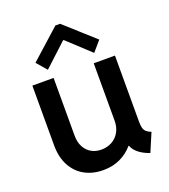

<svg xmlns="http://www.w3.org/2000/svg" viewBox="-141 -870 861 979"><g transform="rotate(-20 289.5 -380.5)"><path d="M58.1 -196.8V-521H173.3V-208.5Q173.3 -171.4 187.3 -145.8Q201.2 -120.1 224.9 -106.9Q248.5 -93.8 278.3 -93.8Q311 -93.8 336.9 -108.6Q362.8 -123.5 377 -149.7Q391.1 -175.8 391.1 -208.5V-521H506.3V-163.1Q506.3 -141.1 509.8 -128.2Q513.2 -115.2 522.2 -106.9Q531.2 -98.6 548.3 -91.8L505.9 7.8Q469.7 -4.9 447 -23.2Q424.3 -41.5 416 -64.5H413.6Q384.8 -30.8 344.2 -11.5Q303.7 7.8 252.4 7.8Q195.8 7.8 151.9 -16.1Q107.9 -40 83 -86.4Q58.1 -132.8 58.1 -196.8ZM112.8 -625 273.4 -769H298.8L459 -625L411.6 -569.8L288.1 -684.6H284.2L160.2 -569.8Z"/></g></svg>

Font: Reddit Sans SemiBold
Style: Regular
Weight: 600
Designer: Stephen Hutchings
Foundry: Reddit
Version: Version 1.013